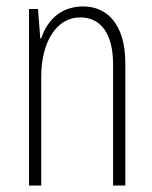

<svg xmlns="http://www.w3.org/2000/svg" viewBox="-20 -576 473 596"><path d="M70 0H108V-338C108 -445 155 -522 229 -522C293 -522 331 -471 331 -377V0H369V-380C369 -500 313 -556 238 -556C175 -556 129 -520 108 -457H105L98 -548H70Z"/></svg>

Font: Noto Sans Thai ExtCond ExtLt
Style: Regular
Weight: 200
Width: 2
Designer: Monotype Design Team
Foundry: Monotype Imaging Inc.
Version: Version 2.002